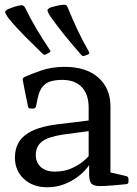

<svg xmlns="http://www.w3.org/2000/svg" viewBox="-20 -782 579 810"><path d="M175 -553Q166 -548 160 -555Q122 -592 85 -629Q48 -666 16 -705Q7 -718 3.5 -725Q0 -732 3 -735.5Q6 -739 15 -744Q27 -749 42.5 -754Q58 -759 70 -760Q80 -760 85 -751Q107 -706 133.5 -661Q160 -616 190 -572Q197 -564 187 -560ZM338 -547Q328 -543 323 -550Q288 -590 255 -630.5Q222 -671 193 -712Q184 -726 181.5 -733Q179 -740 182.5 -743.5Q186 -747 195 -751Q208 -755 223.5 -758.5Q239 -762 252 -762Q261 -762 265 -752Q284 -705 306 -658Q328 -611 355 -564Q360 -556 351 -552ZM179 8Q119 8 81 -27Q43 -62 43 -117Q43 -179 87.5 -213Q132 -247 226 -258L365 -275L363 -230L244 -214Q184 -205 157.5 -185Q131 -165 131 -128Q131 -96 152.5 -77Q174 -58 211 -58Q249 -58 278.5 -70.5Q308 -83 328 -99Q348 -115 356 -126L368 -113Q365 -97 349.5 -76.5Q334 -56 308.5 -36.5Q283 -17 250 -4.5Q217 8 179 8ZM354 -328Q354 -384 325 -414.5Q296 -445 243 -445Q217 -445 196 -439.5Q175 -434 160.5 -417.5Q146 -401 139 -368L132 -333Q129 -324 120 -324H109Q99 -324 98 -334Q92 -362 86.5 -389.5Q81 -417 76 -444Q74 -452 83 -457Q109 -469 153.5 -484.5Q198 -500 253 -500Q343 -500 394.5 -455Q446 -410 446 -332V-162H354ZM446 -162V-28L427 -59L513 -39Q522 -36 522 -27V-15Q522 -6 512 -5L459 0Q414 4 392 2.5Q370 1 363 -11Q356 -23 356 -48V-99L354 -107V-162Z"/></svg>

Font: Hahmlet
Style: Regular
Weight: 400
Designer: Minjoo Ham & Mark Frömberg
Foundry: hypertype
Version: Version 1.002